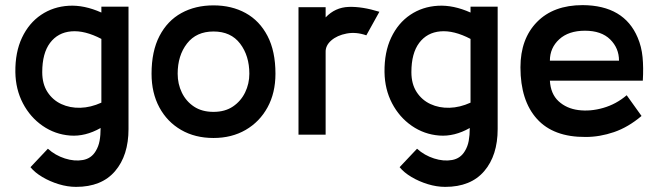

<svg xmlns="http://www.w3.org/2000/svg" viewBox="-20 -526 2576 750"><path d="M277 204Q244 204 209.5 193.5Q175 183 145.5 165.5Q116 148 99 127L167 55Q196 81 233.5 93Q271 105 304 99Q337 93 354 64Q365 46 369 24Q373 2 373 -26Q313 8 254 3.5Q195 -1 146.5 -34.5Q98 -68 69.5 -122.5Q41 -177 40 -244Q39 -322 66 -379Q93 -436 140.5 -468Q188 -500 248.5 -503.5Q309 -507 376 -477V-500H482V-22Q482 81 429.5 142.5Q377 204 277 204ZM145 -244Q145 -198 165.5 -166.5Q186 -135 219.5 -119.5Q253 -104 293.5 -105Q334 -106 376 -125V-374Q311 -408 258.5 -403.5Q206 -399 175.5 -358.5Q145 -318 145 -244Z M814 13Q742 13 687.5 -18.5Q633 -50 602.5 -106.5Q572 -163 572 -238Q572 -326 603 -385.5Q634 -445 688.5 -475Q743 -505 814 -505Q885 -505 939.5 -475Q994 -445 1025 -385.5Q1056 -326 1056 -238Q1056 -163 1025 -106.5Q994 -50 939.5 -18.5Q885 13 814 13ZM814 -89Q859 -89 890 -110Q921 -131 937.5 -165Q954 -199 954 -238Q954 -308 918 -355.5Q882 -403 814 -403Q747 -403 710.5 -356Q674 -309 674 -238Q674 -198 690.5 -164Q707 -130 738 -109.5Q769 -89 814 -89Z M1146 0V-498H1252V-458Q1289 -497 1341.5 -499Q1394 -501 1462 -480L1411 -388Q1371 -402 1334 -395Q1297 -388 1274 -368Q1251 -348 1252 -322V0Z M1719 204Q1686 204 1651.5 193.5Q1617 183 1587.5 165.5Q1558 148 1541 127L1609 55Q1638 81 1675.5 93Q1713 105 1746 99Q1779 93 1796 64Q1807 46 1811 24Q1815 2 1815 -26Q1755 8 1696 3.5Q1637 -1 1588.5 -34.5Q1540 -68 1511.5 -122.5Q1483 -177 1482 -244Q1481 -322 1508 -379Q1535 -436 1582.5 -468Q1630 -500 1690.5 -503.5Q1751 -507 1818 -477V-500H1924V-22Q1924 81 1871.5 142.5Q1819 204 1719 204ZM1587 -244Q1587 -198 1607.5 -166.5Q1628 -135 1661.5 -119.5Q1695 -104 1735.5 -105Q1776 -106 1818 -125V-374Q1753 -408 1700.5 -403.5Q1648 -399 1617.5 -358.5Q1587 -318 1587 -244Z M2491 -211H2128Q2131 -159 2162 -130.5Q2193 -102 2239.5 -96Q2286 -90 2336.5 -104.5Q2387 -119 2428 -154L2486 -73Q2434 -29 2378.5 -10Q2323 9 2268 9Q2142 10 2077.5 -61.5Q2013 -133 2013 -263Q2013 -374 2077.5 -440Q2142 -506 2256 -506Q2418 -505 2471 -379Q2486 -344 2490 -303Q2494 -262 2491 -211ZM2265 -406Q2201 -406 2164.5 -372.5Q2128 -339 2128 -289H2398Q2398 -338 2363.5 -372Q2329 -406 2265 -406Z"/></svg>

Font: Kulim Park SemiBold
Style: Regular
Weight: 600
Designer: Noponies / Dale Sattler
Foundry: Noponies
Version: Version 1.000; ttfautohint (v1.8.3)